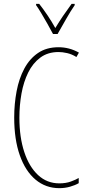

<svg xmlns="http://www.w3.org/2000/svg" viewBox="-20 -970 455 1000"><path d="M285 -699Q229 -699 190 -670Q151 -641 127 -592.5Q103 -544 92 -483Q81 -422 81 -357Q81 -255 106.5 -178Q132 -101 178.5 -58Q225 -15 289 -15Q323 -15 349 -24.5Q375 -34 390 -43V-16Q371 -5 344.5 2.5Q318 10 289 10Q218 10 165 -34.5Q112 -79 83 -161.5Q54 -244 54 -358Q54 -429 66.5 -495Q79 -561 106.5 -612.5Q134 -664 178 -694Q222 -724 285 -724Q341 -724 391 -696L378 -673Q354 -688 329.5 -693.5Q305 -699 285 -699ZM256 -793Q243 -818 226.5 -847Q210 -876 194.5 -902Q179 -928 168 -943V-950H184Q204 -925 227 -891Q250 -857 268 -824Q288 -857 308 -886.5Q328 -916 353 -950H369V-943Q347 -911 323.5 -869.5Q300 -828 280 -793Z"/></svg>

Font: Noto Sans Hebrew ExtraCondensed Thin
Style: Regular
Weight: 100
Width: 2
Designer: Monotype Design Team
Foundry: Monotype Imaging Inc.
Version: Version 2.004; ttfautohint (v1.8.4.7-5d5b)